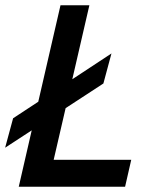

<svg xmlns="http://www.w3.org/2000/svg" viewBox="-21 -710 569 730"><path d="M183.1 -102.5H478L454.6 0H50.3L99.6 -214.4L-1.5 -148.4L28.8 -260.3L124.5 -323.2L209 -689.9H318.8L253.9 -408.7L402.8 -506.8L372.1 -392.6L228.5 -298.8Z"/></svg>

Font: Acari Sans SemiBold
Style: Italic
Weight: 600
Italic angle: -13°
Designer: Alfredo Marco Pradil and Stefan Peev
Foundry: Hanken Design Co.
Version: Version 1.045;January 11, 2019;FontCreator 11.5.0.2425 64-bi